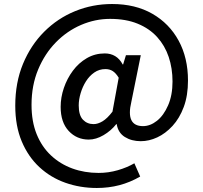

<svg xmlns="http://www.w3.org/2000/svg" viewBox="-20 -755 1012 956"><path d="M462 181Q379 181 305.5 155Q232 129 176 77Q120 25 88 -51.5Q56 -128 56 -229Q56 -344 94.5 -437Q133 -530 200 -597Q267 -664 354 -699.5Q441 -735 538 -735Q654 -735 738.5 -686.5Q823 -638 869.5 -552.5Q916 -467 916 -354Q916 -279 895 -222.5Q874 -166 839 -128Q804 -90 763 -71Q722 -52 681 -52Q635 -52 601.5 -73Q568 -94 561 -137H559Q533 -104 495.5 -82Q458 -60 422 -60Q362 -60 322 -103Q282 -146 282 -223Q282 -270 298 -317Q314 -364 343 -403Q372 -442 412.5 -465.5Q453 -489 502 -489Q531 -489 553.5 -475.5Q576 -462 591 -434H593L607 -480H681L634 -248Q605 -127 692 -127Q728 -127 761.5 -153.5Q795 -180 817 -230.5Q839 -281 839 -349Q839 -415 820 -471.5Q801 -528 762.5 -570.5Q724 -613 665.5 -637Q607 -661 528 -661Q454 -661 384 -631Q314 -601 258.5 -544.5Q203 -488 170 -409Q137 -330 137 -233Q137 -150 162.5 -87Q188 -24 234 19Q280 62 340.5 84Q401 106 471 106Q520 106 566.5 92.5Q613 79 649 58L678 124Q628 153 574.5 167Q521 181 462 181ZM446 -137Q467 -137 490.5 -151Q514 -165 540 -199L571 -368Q557 -391 541.5 -401Q526 -411 505 -411Q474 -411 449.5 -394Q425 -377 408 -350Q391 -323 381.5 -291Q372 -259 372 -230Q372 -181 393 -159Q414 -137 446 -137Z"/></svg>

Font: Noto Sans SC Medium
Style: Regular
Weight: 500
Designer: Ryoko NISHIZUKA  (kana, bopomofo & ideographs); Paul D. Hunt (Latin, Greek & Cyrillic); Sandoll Communications , Soo-you
Foundry: Adobe
Version: Version 2.004-H2;hotconv 1.0.118;makeotfexe 2.5.65603